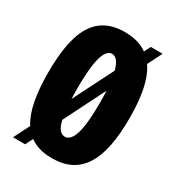

<svg xmlns="http://www.w3.org/2000/svg" viewBox="-167 -781 832 903"><g transform="rotate(30 249.0 -330.0)"><path d="M39 16 388 -676H452L105 16ZM246 10Q188 10 147 -11Q106 -32 80 -74.5Q54 -117 42 -181.5Q30 -246 30 -331Q30 -451 53 -527Q76 -603 124.5 -639.5Q173 -676 248 -676Q305 -676 346.5 -655.5Q388 -635 415.5 -593.5Q443 -552 456 -487.5Q469 -423 469 -336Q469 -248 456 -183Q443 -118 415.5 -75Q388 -32 346 -11Q304 10 246 10ZM248 -108Q269 -108 283.5 -131.5Q298 -155 305 -204Q312 -253 312 -326Q312 -404 304.5 -455Q297 -506 282.5 -531.5Q268 -557 246 -557Q227 -557 213 -532.5Q199 -508 192.5 -458Q186 -408 186 -331Q186 -274 190 -232Q194 -190 201 -162.5Q208 -135 220 -121.5Q232 -108 248 -108Z"/></g></svg>

Font: Bricolage Grotesque 48pt Condensed ExtraBold
Style: Regular
Weight: 800
Width: 3
Designer: Mathieu Triay
Foundry: Atelier Triay
Version: Version 1.001;gftools[0.9.33.dev8+g029e19f]